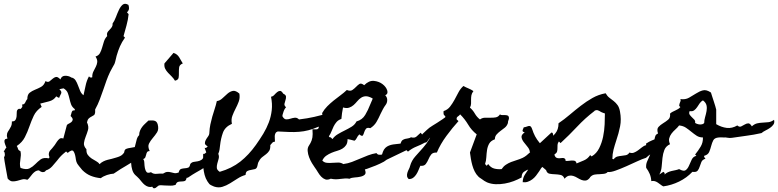

<svg xmlns="http://www.w3.org/2000/svg" viewBox="-50 -950 4178 1031"><path d="M753.9 -212.9Q732.4 -164.1 714.8 -137.2Q697.3 -110.4 676.3 -92.8Q655.3 -75.2 627.9 -60.1Q600.6 -44.9 560.5 -17.6Q543.9 -16.6 524.4 -10.3Q504.9 -3.9 491.2 6.8Q461.9 3.9 437.5 -5.9Q413.1 -15.6 391.6 -37.1Q386.7 -42 382.8 -47.9Q378.9 -53.7 374 -58.6Q363.3 -71.3 360.4 -81.1Q357.4 -90.8 355.5 -106.4Q351.6 -128.9 343.8 -138.7Q335.9 -148.4 313.5 -128.9L304.7 -136.7L302.7 -134.8Q293.9 -127.9 288.6 -123Q283.2 -118.2 277.8 -112.8Q272.5 -107.4 267.6 -101.6Q262.7 -95.7 255.9 -86.9Q244.1 -72.3 230 -56.6Q215.8 -41 197.3 -35.2Q194.3 -32.2 192.4 -29.8Q190.4 -27.3 185.5 -26.4Q179.7 -24.4 171.9 -27.3Q164.1 -30.3 159.2 -35.2Q148.4 -35.2 140.1 -29.8Q131.8 -24.4 124.5 -16.1Q117.2 -7.8 110.8 1Q104.5 9.8 96.7 15.6Q81.1 9.8 67.9 13.7Q54.7 17.6 42 21Q29.3 24.4 16.6 23.9Q3.9 23.4 -8.8 8.8Q-14.6 -20.5 -18.6 -44.9Q-22.5 -65.4 -25.4 -84Q-28.3 -102.5 -28.3 -106.4Q-23.4 -111.3 -23.9 -119.6Q-24.4 -127.9 -26.4 -133.8Q-28.3 -134.8 -28.3 -135.7Q-28.3 -136.7 -30.3 -137.7Q-25.4 -141.6 -22.9 -147.5Q-20.5 -153.3 -15.6 -157.2Q-18.6 -165 -22.5 -174.8Q-26.4 -184.6 -26.4 -194.3Q-23.4 -202.1 -21 -203.1Q-18.6 -204.1 -9.8 -206.1Q-10.7 -210.9 -12.2 -215.3Q-13.7 -219.7 -12.7 -224.6Q-12.7 -234.4 -8.3 -241.7Q-3.9 -249 1 -256.3Q5.9 -263.7 9.8 -272.5Q13.7 -281.2 13.7 -293V-297.9Q28.3 -297.9 33.2 -306.2Q38.1 -314.5 39.1 -325.2Q40 -335.9 40 -346.7Q40 -357.4 45.9 -362.3Q49.8 -366.2 53.2 -365.7Q56.6 -365.2 61.5 -365.2Q67.4 -372.1 69.3 -375.5Q71.3 -378.9 68.4 -388.7Q75.2 -388.7 79.1 -391.6Q83 -394.5 85.4 -399.4Q87.9 -404.3 90.3 -409.2Q92.8 -414.1 96.7 -418Q96.7 -442.4 109.4 -452.1Q122.1 -461.9 138.2 -468.3Q154.3 -474.6 170.4 -483.4Q186.5 -492.2 194.3 -514.6Q207 -506.8 215.8 -513.2Q224.6 -519.5 232.4 -526.9Q240.2 -534.2 250 -536.6Q259.8 -539.1 274.4 -523.4Q280.3 -542 298.3 -543Q316.4 -543.9 331.1 -535.2V-534.2H332Q347.7 -531.2 355.5 -519Q363.3 -506.8 368.7 -491.7Q374 -476.6 380.4 -461.9Q386.7 -447.3 398.4 -438.5Q404.3 -463.9 409.7 -490.2Q415 -516.6 427.7 -540Q436.5 -529.3 446.3 -536.1L445.3 -538.1Q445.3 -553.7 451.7 -566.4Q458 -579.1 464.4 -591.3Q470.7 -603.5 472.2 -616.7Q473.6 -629.9 462.9 -646.5Q479.5 -651.4 486.8 -665Q494.1 -678.7 498.5 -694.8Q502.9 -710.9 508.3 -727.5Q513.7 -744.1 525.4 -755.9Q525.4 -758.8 524.9 -761.7Q524.4 -764.6 524.4 -767.6Q525.4 -775.4 530.3 -781.2Q535.2 -787.1 541 -793Q546.9 -798.8 551.3 -806.2Q555.7 -813.5 554.7 -824.2Q564.5 -836.9 572.3 -857.9Q580.1 -878.9 588.9 -897.5Q597.7 -916 609.4 -925.3Q621.1 -934.6 639.6 -923.8Q643.6 -912.1 642.6 -902.8Q641.6 -893.6 631.8 -883.8Q637.7 -877.9 640.6 -874Q637.7 -843.8 629.4 -814Q621.1 -784.2 613.3 -755.9Q615.2 -753.9 617.2 -752Q619.1 -750 621.1 -748Q604.5 -724.6 594.2 -701.2Q584 -677.7 576.2 -650.4Q573.2 -639.6 570.8 -627.9Q568.4 -616.2 564.5 -606.4Q559.6 -596.7 552.7 -585.4Q545.9 -574.2 541 -563.5Q530.3 -541 522 -518.1Q513.7 -495.1 505.9 -471.7Q496.1 -443.4 485.8 -416Q475.6 -388.7 460.9 -362.3V-346.7Q460 -335.9 454.1 -331.5Q448.2 -327.1 440.9 -323.7Q433.6 -320.3 426.8 -314Q419.9 -307.6 417 -293V-292L418 -291Q427.7 -269.5 422.4 -251.5Q417 -233.4 410.2 -216.3Q403.3 -199.2 400.9 -182.6Q398.4 -166 414.1 -148.4Q413.1 -128.9 421.9 -117.7Q430.7 -106.4 442.4 -98.6Q454.1 -90.8 466.3 -84.5Q478.5 -78.1 484.4 -68.4Q494.1 -78.1 505.4 -83.5Q516.6 -88.9 527.8 -91.8Q539.1 -94.7 550.3 -97.2Q561.5 -99.6 572.3 -103.5Q597.7 -110.4 607.4 -120.1Q617.2 -129.9 617.2 -132.8Q618.2 -146.5 627.4 -150.4Q636.7 -154.3 648.9 -155.8Q661.1 -157.2 673.3 -160.2Q685.5 -163.1 691.4 -174.8Q702.1 -173.8 710.4 -182.1Q718.8 -190.4 725.6 -199.2Q732.4 -208 739.3 -213.9Q746.1 -219.7 753.9 -212.9ZM352.5 -363.3Q336.9 -375 331.5 -390.1Q326.2 -405.3 322.8 -420.9Q319.3 -436.5 314 -450.7Q308.6 -464.8 293 -474.6L291 -475.6Q290 -475.6 280.3 -473.6Q270.5 -471.7 268.6 -470.7Q276.4 -463.9 278.3 -459Q280.3 -454.1 278.8 -449.2Q277.3 -444.3 273.9 -439Q270.5 -433.6 268.6 -425.8Q266.6 -423.8 260.7 -427.2Q254.9 -430.7 252 -432.6Q238.3 -412.1 213.4 -405.8Q188.5 -399.4 166 -393.6Q168 -388.7 169.9 -384.8Q171.9 -380.9 173.8 -376Q144.5 -356.4 131.3 -328.6Q118.2 -300.8 107.9 -271Q97.7 -241.2 83.5 -213.4Q69.3 -185.5 40 -166Q44.9 -158.2 46.9 -150.4Q48.8 -142.6 59.6 -138.7Q62.5 -127.9 62 -116.7Q61.5 -105.5 59.6 -94.7Q57.6 -84 57.1 -72.8Q56.6 -61.5 59.6 -49.8L61.5 -47.9Q91.8 -37.1 108.9 -45.9Q126 -54.7 139.2 -68.4Q152.3 -82 168 -93.8Q183.6 -105.5 211.9 -99.6L215.8 -105.5Q213.9 -110.4 212.9 -114.3Q211.9 -118.2 211.9 -123Q212.9 -133.8 217.8 -140.1Q222.7 -146.5 230.5 -154.3Q237.3 -162.1 243.7 -170.9Q250 -179.7 255.9 -189.5Q261.7 -198.2 269.5 -204.6Q277.3 -210.9 290 -206.1L308.6 -276.4Q309.6 -281.2 317.9 -285.2Q326.2 -289.1 332.5 -293.9Q338.9 -298.8 340.3 -306.6Q341.8 -314.5 329.1 -327.1Q331.1 -331.1 332 -336.9Q333 -342.8 335 -347.7Q336.9 -352.5 339.8 -355.5Q342.8 -358.4 349.6 -356.4Z M931.6 -609.4Q914.1 -602.5 912.1 -588.9Q910.2 -575.2 910.6 -560.5Q911.1 -545.9 909.2 -533.2Q907.2 -520.5 889.6 -516.6Q882.8 -528.3 872.6 -538.6Q862.3 -548.8 852.5 -559.1Q842.8 -569.3 836.9 -581.1Q831.1 -592.8 833 -609.4L881.8 -666Q893.6 -662.1 900.4 -656.2Q907.2 -650.4 912.1 -642.6Q917 -634.8 921.4 -626.5Q925.8 -618.2 931.6 -609.4ZM1121.1 -171.9Q1122.1 -150.4 1117.7 -141.6Q1113.3 -132.8 1107.4 -127.4Q1101.6 -122.1 1097.2 -115.7Q1092.8 -109.4 1092.8 -93.8Q1070.3 -69.3 1056.6 -58.1Q1043 -46.9 1030.3 -39.6Q1017.6 -32.2 1002 -23.4Q986.3 -14.6 959 3.9L952.1 4.9Q949.2 19.5 941.9 22Q934.6 24.4 925.3 24.4Q916 24.4 907.2 26.4Q898.4 28.3 892.6 43Q876 47.9 864.3 46.9Q852.5 45.9 834 45.9Q828.1 45.9 818.8 44.9Q809.6 43.9 803.7 45.9Q799.8 46.9 795.4 51.3Q791 55.7 786.1 58.6Q781.2 61.5 776.4 61Q771.5 60.5 767.6 52.7Q755.9 55.7 746.1 52.7Q736.3 49.8 727.5 43Q718.8 36.1 711.4 26.9Q704.1 17.6 697.3 9.8Q692.4 3.9 686.5 -1Q680.7 -5.9 675.8 -10.7Q665 -21.5 660.2 -38.1Q655.3 -54.7 654.3 -72.3Q653.3 -89.8 655.3 -107.4Q657.2 -125 661.1 -138.7Q669.9 -147.5 673.3 -158.7Q676.8 -169.9 679.2 -181.6Q681.6 -193.4 685.1 -204.6Q688.5 -215.8 697.3 -224.6Q697.3 -237.3 701.7 -248Q706.1 -258.8 713.4 -268.6Q720.7 -278.3 730 -286.6Q739.3 -294.9 747.1 -302.7Q754.9 -302.7 762.7 -303.2Q770.5 -303.7 777.3 -302.2Q784.2 -300.8 789.1 -296.4Q793.9 -292 796.9 -282.2Q803.7 -255.9 793.5 -239.7Q783.2 -223.6 770.5 -209Q757.8 -194.3 750 -178.7Q742.2 -163.1 753.9 -138.7Q743.2 -138.7 739.7 -132.8Q736.3 -127 734.9 -119.6Q733.4 -112.3 730.5 -105.5Q727.5 -98.6 718.8 -95.7Q724.6 -89.8 725.1 -75.2Q725.6 -60.5 728 -47.4Q730.5 -34.2 736.8 -26.4Q743.2 -18.6 760.7 -25.4Q773.4 -14.6 791.5 -16.6Q809.6 -18.6 825.2 -17.6Q838.9 -26.4 848.6 -26.9Q858.4 -27.3 867.2 -24.9Q876 -22.5 885.7 -20.5Q895.5 -18.6 909.2 -23.4Q913.1 -40 922.9 -43Q932.6 -45.9 942.4 -46.4Q952.1 -46.9 960.4 -49.8Q968.8 -52.7 971.7 -69.3Q979.5 -79.1 990.2 -80.6Q1001 -82 1012.2 -84Q1023.4 -85.9 1032.7 -92.3Q1042 -98.6 1045.9 -117.2Q1062.5 -129.9 1069.8 -136.2Q1077.1 -142.6 1082 -146.5Q1086.9 -150.4 1094.7 -155.3Q1102.5 -160.2 1121.1 -171.9Z M1781.2 -375Q1777.3 -354.5 1765.1 -336.9Q1752.9 -319.3 1735.8 -305.7Q1718.8 -292 1699.2 -282.7Q1679.7 -273.4 1660.2 -269.5Q1630.9 -256.8 1606 -250.5Q1581.1 -244.1 1555.7 -242.2Q1530.3 -240.2 1502.9 -241.2Q1475.6 -242.2 1441.4 -244.1Q1432.6 -241.2 1429.2 -234.4Q1425.8 -227.5 1425.3 -219.7Q1424.8 -211.9 1425.8 -203.6Q1426.8 -195.3 1425.8 -188.5Q1417 -189.5 1411.6 -182.6Q1406.2 -175.8 1401.4 -170.9Q1402.3 -150.4 1395.5 -140.1Q1388.7 -129.9 1379.4 -122.6Q1370.1 -115.2 1358.9 -106.9Q1347.7 -98.6 1339.8 -83Q1335.9 -77.1 1335 -71.8Q1334 -66.4 1332 -58.6Q1329.1 -44.9 1318.8 -42Q1308.6 -39.1 1297.9 -37.6Q1287.1 -36.1 1278.3 -31.7Q1269.5 -27.3 1268.6 -10.7Q1247.1 -4.9 1226.6 8.3Q1206.1 21.5 1185.5 34.2Q1165 46.9 1144 53.2Q1123 59.6 1099.6 51.8Q1094.7 49.8 1086.4 45.9Q1078.1 42 1074.2 38.1Q1072.3 36.1 1068.8 30.8Q1065.4 25.4 1063.5 23.4Q1053.7 7.8 1048.8 -10.7Q1043.9 -29.3 1042 -48.3Q1040 -67.4 1040.5 -86.9Q1041 -106.4 1041 -124Q1045.9 -122.1 1050.3 -125.5Q1054.7 -128.9 1057.6 -131.8L1048.8 -156.2Q1054.7 -154.3 1058.6 -157.2Q1062.5 -160.2 1065.4 -164.1Q1050.8 -171.9 1050.3 -180.2Q1049.8 -188.5 1054.7 -197.8Q1059.6 -207 1066.9 -216.8Q1074.2 -226.6 1074.2 -237.3Q1075.2 -260.7 1079.6 -281.7Q1084 -302.7 1089.8 -323.2Q1095.7 -343.8 1102.5 -364.3Q1109.4 -384.8 1114.3 -407.2Q1130.9 -409.2 1144.5 -422.4Q1158.2 -435.5 1171.9 -447.3Q1185.5 -459 1200.7 -461.9Q1215.8 -464.8 1235.4 -447.3Q1239.3 -423.8 1231.9 -404.3Q1224.6 -384.8 1214.8 -366.2Q1205.1 -347.7 1197.8 -328.1Q1190.4 -308.6 1195.3 -285.2Q1158.2 -268.6 1147 -237.3Q1135.7 -206.1 1131.8 -169.9Q1130.9 -159.2 1128.9 -147Q1127 -134.8 1122.1 -124Q1127.9 -110.4 1124 -97.2Q1120.1 -84 1116.7 -71.3Q1113.3 -58.6 1114.3 -47.9Q1115.2 -37.1 1129.9 -27.3Q1194.3 -45.9 1240.2 -82Q1286.1 -118.2 1324.2 -171.9Q1345.7 -202.1 1363.8 -231.9Q1381.8 -261.7 1393.6 -293Q1405.3 -324.2 1409.2 -358.4Q1413.1 -392.6 1405.3 -430.7Q1415 -431.6 1422.9 -440.4Q1430.7 -449.2 1438.5 -455.6Q1446.3 -461.9 1454.1 -461.9Q1461.9 -461.9 1470.7 -447.3Q1485.4 -440.4 1485.8 -431.2Q1486.3 -421.9 1482.9 -412.1Q1479.5 -402.3 1477.5 -392.6Q1475.6 -382.8 1486.3 -374Q1483.4 -372.1 1479.5 -365.7Q1475.6 -359.4 1472.7 -351.1Q1469.7 -342.8 1467.8 -335.4Q1465.8 -328.1 1466.8 -325.2Q1475.6 -309.6 1486.3 -309.1Q1497.1 -308.6 1508.8 -312.5Q1520.5 -316.4 1532.7 -317.9Q1544.9 -319.3 1555.7 -308.6Q1580.1 -311.5 1599.6 -314.9Q1619.1 -318.4 1637.2 -322.3Q1655.3 -326.2 1674.3 -331.5Q1693.4 -336.9 1717.8 -342.8Q1730.5 -358.4 1746.6 -364.3Q1762.7 -370.1 1781.2 -375Z M2355.5 -298.8Q2346.7 -290 2342.3 -285.2Q2337.9 -280.3 2334.5 -275.9Q2331.1 -271.5 2326.7 -266.6Q2322.3 -261.7 2313.5 -252Q2305.7 -244.1 2298.8 -235.4Q2292 -226.6 2283.2 -219.7Q2271.5 -222.7 2265.1 -216.8Q2258.8 -210.9 2253.4 -203.6Q2248 -196.3 2243.7 -189.9Q2239.3 -183.6 2232.4 -184.6Q2209 -171.9 2185.5 -162.6Q2162.1 -153.3 2140.6 -135.7L2132.8 -143.6L2031.2 -94.7Q2026.4 -92.8 2021.5 -88.9Q2016.6 -85 2011.7 -82Q1990.2 -70.3 1967.3 -61Q1944.3 -51.8 1921.9 -43.9L1909.2 -40Q1917 -20.5 1909.2 -12.7Q1901.4 -4.9 1886.7 -1.5Q1872.1 2 1854.5 2.9Q1836.9 3.9 1827.1 9.8Q1815.4 7.8 1803.2 8.3Q1791 8.8 1778.3 10.7Q1764.6 12.7 1752.9 12.7Q1741.2 12.7 1727.5 9.8H1725.6Q1709 17.6 1696.8 13.2Q1684.6 8.8 1674.8 -1.5Q1665 -11.7 1656.7 -25.9Q1648.4 -40 1639.6 -51.8Q1633.8 -59.6 1625 -74.2Q1616.2 -88.9 1609.9 -105.5Q1603.5 -122.1 1602.1 -139.2Q1600.6 -156.2 1609.4 -168.9Q1618.2 -181.6 1623.5 -196.3Q1628.9 -210.9 1628.9 -230.5Q1628.9 -237.3 1628.4 -243.2Q1627.9 -249 1627.9 -255.9Q1632.8 -255.9 1638.7 -255.4Q1644.5 -254.9 1649.9 -255.4Q1655.3 -255.9 1658.7 -259.3Q1662.1 -262.7 1662.1 -271.5Q1662.1 -276.4 1658.7 -279.3Q1655.3 -282.2 1654.3 -285.2Q1660.2 -293.9 1665.5 -299.3Q1670.9 -304.7 1674.8 -310.1Q1678.7 -315.4 1680.7 -322.8Q1682.6 -330.1 1679.7 -342.8Q1691.4 -363.3 1707.5 -379.4Q1723.6 -395.5 1741.2 -409.7Q1758.8 -423.8 1777.3 -437.5Q1795.9 -451.2 1812.5 -466.8Q1831.1 -459 1842.3 -466.8Q1853.5 -474.6 1862.3 -483.9Q1871.1 -493.2 1879.9 -499Q1888.7 -504.9 1903.3 -494.1L1905.3 -492.2Q1931.6 -518.6 1958.5 -515.6Q1985.4 -512.7 2004.4 -498Q2023.4 -483.4 2029.3 -464.4Q2035.2 -445.3 2018.6 -438.5Q2029.3 -427.7 2029.3 -413.1Q2029.3 -398.4 2021.5 -387.7Q2012.7 -376 2006.3 -363.8Q2000 -351.6 1993.2 -337.9Q1983.4 -315.4 1971.7 -295.4Q1960 -275.4 1938.5 -261.7Q1920.9 -266.6 1914.6 -257.8Q1908.2 -249 1905.3 -238.8Q1902.3 -228.5 1898.4 -222.7Q1894.5 -216.8 1881.8 -226.6L1879.9 -228.5L1877.9 -226.6Q1870.1 -218.8 1865.7 -209Q1861.3 -199.2 1853.5 -194.3Q1844.7 -197.3 1835 -199.2Q1825.2 -201.2 1816.4 -203.1Q1816.4 -182.6 1808.6 -170.9Q1800.8 -159.2 1788.6 -151.9Q1776.4 -144.5 1760.7 -140.1Q1745.1 -135.7 1730 -129.4Q1714.8 -123 1701.7 -113.8Q1688.5 -104.5 1680.7 -87.9Q1690.4 -77.1 1705.1 -75.7Q1719.7 -74.2 1735.4 -75.7Q1751 -77.1 1766.1 -77.1Q1781.2 -77.1 1793 -69.3L1793.9 -68.4L1794.9 -69.3Q1818.4 -72.3 1840.3 -80.6Q1862.3 -88.9 1883.3 -98.1Q1904.3 -107.4 1926.3 -115.7Q1948.2 -124 1971.7 -127.9Q1976.6 -120.1 1984.9 -119.1Q1993.2 -118.2 2001 -120.1L2002 -122.1Q2003.9 -128.9 2005.9 -134.3Q2007.8 -139.6 2011.7 -146.5Q2018.6 -157.2 2028.3 -163.1Q2038.1 -168.9 2049.3 -171.9Q2060.5 -174.8 2073.2 -175.8Q2085.9 -176.8 2098.6 -178.7H2100.6L2101.6 -181.6Q2105.5 -193.4 2111.8 -197.8Q2118.2 -202.1 2125.5 -204.1Q2132.8 -206.1 2141.1 -207Q2149.4 -208 2157.2 -212.9Q2174.8 -207 2186.5 -216.8Q2198.2 -226.6 2209 -237.3L2216.8 -227.5L2219.7 -231.4Q2234.4 -245.1 2241.7 -252Q2249 -258.8 2255.9 -264.2Q2262.7 -269.5 2272 -274.9Q2281.2 -280.3 2297.9 -291Q2311.5 -299.8 2324.7 -308.6Q2337.9 -317.4 2350.6 -328.1Q2355.5 -326.2 2355.5 -320.8Q2355.5 -315.4 2355.5 -310.5Q2354.5 -308.6 2354 -304.7Q2353.5 -300.8 2355.5 -298.8ZM1951.2 -420.9Q1950.2 -421.9 1949.7 -421.9Q1949.2 -421.9 1948.2 -422.9Q1927.7 -433.6 1914.1 -433.1Q1900.4 -432.6 1889.2 -425.3Q1877.9 -418 1868.7 -406.7Q1859.4 -395.5 1849.1 -386.2Q1838.9 -377 1825.2 -372.1Q1811.5 -367.2 1792 -373Q1789.1 -357.4 1786.6 -342.3Q1784.2 -327.1 1783.2 -311.5Q1766.6 -305.7 1757.3 -294.9Q1748 -284.2 1741.7 -271.5Q1735.4 -258.8 1730 -244.6Q1724.6 -230.5 1715.8 -217.8L1719.7 -212.9Q1723.6 -214.8 1728.5 -210Q1733.4 -205.1 1735.4 -203.1Q1746.1 -218.8 1764.2 -229.5Q1782.2 -240.2 1801.3 -249.5Q1820.3 -258.8 1837.9 -269.5Q1855.5 -280.3 1864.3 -297.9Q1895.5 -306.6 1911.1 -333Q1926.8 -359.4 1937.5 -387.7Q1939.5 -393.6 1944.8 -404.8Q1950.2 -416 1951.2 -420.9Z M2919.9 -193.4Q2897.5 -182.6 2889.6 -167Q2881.8 -151.4 2877.4 -134.8Q2873 -118.2 2866.7 -103Q2860.4 -87.9 2839.8 -78.1Q2835 -60.5 2820.8 -53.7Q2806.6 -46.9 2791 -41.5Q2775.4 -36.1 2763.2 -27.3Q2751 -18.6 2751 2.9Q2731.4 13.7 2708.5 22.5Q2685.5 31.2 2660.6 35.6Q2635.7 40 2611.3 39.1Q2586.9 38.1 2565.4 29.3Q2550.8 22.5 2537.1 11.7Q2532.2 7.8 2527.8 5.4Q2523.4 2.9 2518.6 -2Q2506.8 -13.7 2499 -29.3Q2491.2 -44.9 2486.3 -62.5Q2481.4 -80.1 2478.5 -97.7Q2475.6 -115.2 2473.6 -130.9L2509.8 -228.5Q2481.4 -251 2463.9 -280.8Q2446.3 -310.5 2420.9 -335.9Q2416 -329.1 2408.2 -324.2Q2400.4 -319.3 2402.3 -308.6L2412.1 -299.8Q2379.9 -264.6 2347.2 -220.2Q2314.5 -175.8 2295.9 -130.9Q2274.4 -131.8 2265.6 -120.6Q2256.8 -109.4 2251 -95.2Q2245.1 -81.1 2236.3 -69.3Q2227.5 -57.6 2207 -59.6Q2202.1 -48.8 2197.3 -36.6Q2192.4 -24.4 2185.5 -13.7Q2178.7 -2.9 2168.9 4.4Q2159.2 11.7 2144.5 11.7Q2136.7 3.9 2135.7 -4.9Q2134.8 -13.7 2137.7 -22.9Q2140.6 -32.2 2145.5 -41.5Q2150.4 -50.8 2152.3 -59.6Q2160.2 -87.9 2180.7 -110.8Q2201.2 -133.8 2221.7 -156.7Q2242.2 -179.7 2256.8 -205.1Q2271.5 -230.5 2268.6 -264.6Q2281.2 -265.6 2294.4 -270Q2307.6 -274.4 2318.8 -281.7Q2330.1 -289.1 2336.4 -300.3Q2342.8 -311.5 2340.8 -327.1Q2333 -331.1 2332 -338.4Q2331.1 -345.7 2332 -353.5Q2353.5 -360.4 2366.7 -377.4Q2379.9 -394.5 2390.6 -414.1Q2401.4 -433.6 2411.6 -453.6Q2421.9 -473.6 2438.5 -488.3Q2452.1 -480.5 2465.8 -475.1Q2479.5 -469.7 2492.2 -460.9Q2483.4 -449.2 2481.4 -438.5Q2479.5 -427.7 2479.5 -416.5Q2479.5 -405.3 2479.5 -394.5Q2479.5 -383.8 2473.6 -372.1Q2489.3 -358.4 2500 -339.8Q2510.7 -321.3 2527.3 -308.6Q2539.1 -317.4 2553.7 -317.9Q2568.4 -318.4 2583.5 -317.9Q2598.6 -317.4 2612.3 -319.8Q2626 -322.3 2634.8 -335.9Q2638.7 -332 2646.5 -332Q2654.3 -332 2662.1 -332Q2669.9 -332 2675.8 -329.6Q2681.6 -327.1 2682.6 -320.3Q2683.6 -312.5 2682.1 -309.6Q2680.7 -306.6 2678.7 -299.8Q2676.8 -292 2677.7 -292Q2678.7 -292 2675.8 -285.2Q2670.9 -272.5 2659.7 -263.7Q2648.4 -254.9 2637.2 -246.6Q2626 -238.3 2616.7 -228Q2607.4 -217.8 2607.4 -202.1Q2585.9 -194.3 2577.1 -179.2Q2568.4 -164.1 2565.4 -145Q2562.5 -126 2561.5 -106Q2560.5 -85.9 2554.7 -69.3L2563.5 -59.6L2571.3 -69.3Q2585 -49.8 2604 -44.9Q2623 -40 2643.6 -42Q2653.3 -56.6 2666.5 -65.4Q2679.7 -74.2 2694.8 -80.1Q2710 -85.9 2726.1 -90.8Q2742.2 -95.7 2756.8 -102.5Q2768.6 -108.4 2776.9 -115.2Q2785.2 -122.1 2794.9 -130.9Q2824.2 -158.2 2853 -184.6Q2881.8 -210.9 2911.1 -238.3Q2917 -238.3 2918.9 -232.4Q2920.9 -226.6 2920.9 -219.2Q2920.9 -211.9 2920.4 -204.6Q2919.9 -197.3 2919.9 -193.4Z M3539.1 -244.1Q3534.2 -213.9 3527.3 -197.8Q3520.5 -181.6 3510.3 -171.4Q3500 -161.1 3484.4 -151.9Q3468.8 -142.6 3447.3 -125Q3439.5 -119.1 3432.6 -114.3Q3425.8 -109.4 3418.9 -102.5Q3399.4 -96.7 3371.1 -83.5Q3342.8 -70.3 3313 -57.1Q3283.2 -43.9 3256.3 -34.2Q3229.5 -24.4 3212.9 -26.4Q3207 -18.6 3192.4 -16.6Q3177.7 -14.6 3169.9 -14.6Q3157.2 -14.6 3144 -12.7Q3130.9 -10.7 3121.1 -1Q3119.1 1 3118.7 1.5Q3118.2 2 3118.7 2Q3119.1 2 3118.7 2.4Q3118.2 2.9 3116.2 5.9Q3105.5 18.6 3094.2 19.5Q3083 20.5 3072.3 16.1Q3061.5 11.7 3050.3 4.9Q3039.1 -2 3027.8 -5.4Q3016.6 -8.8 3004.9 -6.3Q2993.2 -3.9 2981.4 9.8Q2974.6 -7.8 2960 -10.7Q2945.3 -13.7 2930.2 -14.2Q2915 -14.6 2901.4 -17.1Q2887.7 -19.5 2882.8 -35.2V-36.1L2862.3 -53.7L2859.4 -50.8Q2854.5 -45.9 2851.6 -40Q2848.6 -34.2 2844.7 -29.3Q2836.9 -17.6 2828.1 -6.3Q2819.3 4.9 2808.1 13.2Q2796.9 21.5 2784.2 25.9Q2771.5 30.3 2756.8 28.3Q2756.8 4.9 2770 -14.6Q2783.2 -34.2 2795.4 -53.2Q2807.6 -72.3 2811 -92.3Q2814.5 -112.3 2794.9 -134.8Q2793.9 -148.4 2782.7 -161.6Q2771.5 -174.8 2761.7 -188Q2752 -201.2 2750.5 -213.9Q2749 -226.6 2767.6 -239.3Q2758.8 -241.2 2755.9 -246.1Q2755.9 -251 2758.3 -256.3Q2760.7 -261.7 2762.7 -266.6Q2768.6 -266.6 2774.9 -269Q2781.2 -271.5 2786.6 -272.9Q2792 -274.4 2796.4 -272.9Q2800.8 -271.5 2804.7 -263.7Q2807.6 -257.8 2809.6 -251Q2811.5 -244.1 2814.5 -237.3Q2822.3 -217.8 2834 -200.7Q2845.7 -183.6 2860.4 -168.9L2863.3 -166Q2863.3 -167 2867.2 -170.9Q2871.1 -174.8 2876 -179.2Q2880.9 -183.6 2884.8 -187.5Q2888.7 -191.4 2890.6 -193.4Q2902.3 -204.1 2913.1 -213.9Q2923.8 -223.6 2932.1 -233.9Q2940.4 -244.1 2944.8 -257.3Q2949.2 -270.5 2949.2 -288.1Q2979.5 -308.6 3008.8 -333.5Q3038.1 -358.4 3068.4 -381.8Q3098.6 -405.3 3131.3 -423.8Q3164.1 -442.4 3202.1 -449.2Q3210.9 -433.6 3222.7 -424.8Q3234.4 -416 3245.6 -407.2Q3256.8 -398.4 3266.1 -385.7Q3275.4 -373 3279.3 -350.6Q3287.1 -308.6 3279.8 -271.5Q3272.5 -234.4 3258.8 -194.3Q3251 -170.9 3244.6 -146.5Q3238.3 -122.1 3238.3 -96.7L3245.1 -94.7Q3253.9 -106.4 3265.1 -109.4Q3276.4 -112.3 3288.1 -113.3Q3299.8 -114.3 3311 -116.7Q3322.3 -119.1 3330.1 -130.9Q3342.8 -126 3354 -130.4Q3365.2 -134.8 3376 -142.6Q3386.7 -150.4 3397.5 -159.2Q3408.2 -168 3419.9 -170.9L3418.9 -178.7Q3436.5 -190.4 3449.2 -195.3Q3461.9 -200.2 3472.7 -205.1Q3483.4 -210 3494.1 -218.8Q3504.9 -227.5 3518.6 -248Q3523.4 -250 3529.8 -249.5Q3536.1 -249 3539.1 -244.1ZM3198.2 -340.8Q3193.4 -342.8 3188 -344.2Q3182.6 -345.7 3177.7 -348.6Q3168.9 -354.5 3161.1 -357.4Q3153.3 -360.4 3142.6 -355.5V-353.5H3141.6Q3091.8 -315.4 3049.3 -270Q3006.8 -224.6 2960 -181.6L2951.2 -190.4Q2944.3 -181.6 2943.8 -171.9Q2943.4 -162.1 2943.4 -153.3Q2943.4 -144.5 2941.4 -136.7Q2939.5 -128.9 2929.7 -122.1L2926.8 -120.1Q2930.7 -106.4 2938 -103Q2945.3 -99.6 2953.6 -100.1Q2961.9 -100.6 2969.7 -101.6Q2977.5 -102.5 2982.4 -98.6Q2985.4 -96.7 2986.3 -92.8Q2987.3 -88.9 2987.3 -85.9Q2992.2 -85.9 2997.6 -85.9Q3002.9 -85.9 3008.8 -86.9Q3019.5 -88.9 3031.7 -87.4Q3043.9 -85.9 3045.9 -72.3Q3065.4 -80.1 3085.9 -88.9Q3106.4 -97.7 3119.1 -117.2L3126 -110.4Q3127 -110.4 3127.4 -110.8Q3127.9 -111.3 3128.9 -111.3Q3153.3 -126 3167.5 -154.3Q3181.6 -182.6 3188.5 -215.8Q3195.3 -249 3196.8 -282.2Q3198.2 -315.4 3198.2 -340.8Z M4106.4 -306.6Q4110.4 -292 4103.5 -281.7Q4096.7 -271.5 4085.4 -263.7Q4074.2 -255.9 4061 -249.5Q4047.9 -243.2 4039.1 -235.4Q3995.1 -225.6 3959.5 -221.2Q3923.8 -216.8 3880.9 -210Q3868.2 -208 3856.9 -210.4Q3845.7 -212.9 3834 -211.9Q3827.1 -211.9 3821.3 -212.4Q3815.4 -212.9 3809.6 -211.9Q3787.1 -210 3780.3 -196.8Q3773.4 -183.6 3769 -166.5Q3764.6 -149.4 3758.3 -134.3Q3752 -119.1 3731.4 -113.3Q3729.5 -108.4 3732.9 -104.5Q3736.3 -100.6 3738.3 -97.7Q3721.7 -92.8 3716.3 -80.1Q3710.9 -67.4 3707 -54.7Q3703.1 -42 3695.8 -33.2Q3688.5 -24.4 3668 -27.3Q3637.7 4.9 3596.7 24.9Q3555.7 44.9 3511.7 50.8Q3503.9 46.9 3496.6 41Q3489.3 35.2 3481.9 30.3Q3474.6 25.4 3466.3 22.9Q3458 20.5 3447.3 22.5Q3446.3 2 3439 -15.6Q3431.6 -33.2 3419.9 -48.8Q3418 -66.4 3424.3 -81.5Q3430.7 -96.7 3437.5 -111.3Q3444.3 -126 3448.7 -141.1Q3453.1 -156.2 3447.3 -175.8Q3457 -181.6 3460.4 -189.5Q3463.9 -197.3 3465.3 -205.6Q3466.8 -213.9 3469.7 -221.2Q3472.7 -228.5 3483.4 -233.4Q3475.6 -256.8 3485.8 -268.1Q3496.1 -279.3 3510.7 -288.1Q3525.4 -296.9 3538.1 -307.6Q3550.8 -318.4 3547.9 -339.8Q3553.7 -345.7 3561.5 -349.6Q3569.3 -353.5 3576.7 -356.9Q3584 -360.4 3590.8 -364.3Q3597.7 -368.2 3603.5 -375Q3596.7 -379.9 3597.2 -384.8Q3597.7 -389.6 3599.6 -395Q3601.6 -400.4 3604 -406.2Q3606.4 -412.1 3603.5 -418Q3629.9 -414.1 3649.9 -425.3Q3669.9 -436.5 3688 -448.2Q3706.1 -460 3724.6 -464.8Q3743.2 -469.7 3767.6 -453.1Q3769.5 -446.3 3773.9 -433.1Q3778.3 -419.9 3782.7 -406.2Q3787.1 -392.6 3791 -379.9Q3794.9 -367.2 3795.9 -361.3Q3795.9 -356.4 3795.9 -345.7Q3795.9 -335 3795.9 -322.8Q3795.9 -310.5 3795.9 -299.8Q3795.9 -289.1 3795.9 -283.2Q3824.2 -266.6 3852.5 -263.2Q3880.9 -259.8 3909.2 -276.4Q3919.9 -266.6 3929.7 -271Q3939.5 -275.4 3948.7 -281.2Q3958 -287.1 3967.8 -287.6Q3977.5 -288.1 3987.3 -271.5Q4001 -284.2 4015.6 -287.6Q4030.3 -291 4045.9 -291.5Q4061.5 -292 4076.7 -293.9Q4091.8 -295.9 4106.4 -306.6ZM3731.4 -290Q3731.4 -304.7 3736.3 -321.3Q3741.2 -337.9 3744.1 -354Q3747.1 -370.1 3743.7 -384.8Q3740.2 -399.4 3724.6 -411.1Q3713.9 -405.3 3707 -395Q3700.2 -384.8 3693.4 -374.5Q3686.5 -364.3 3677.2 -357.4Q3668 -350.6 3653.3 -353.5Q3648.4 -341.8 3653.3 -334.5Q3658.2 -327.1 3665 -320.8Q3671.9 -314.5 3678.2 -307.6Q3684.6 -300.8 3682.6 -290Q3686.5 -287.1 3693.4 -284.7Q3700.2 -282.2 3707.5 -281.7Q3714.8 -281.2 3721.7 -283.2Q3728.5 -285.2 3731.4 -290ZM3724.6 -211.9Q3705.1 -211.9 3690.9 -221.2Q3676.8 -230.5 3662.6 -242.2Q3648.4 -253.9 3633.3 -264.2Q3618.2 -274.4 3596.7 -276.4Q3587.9 -264.6 3576.2 -254.4Q3564.5 -244.1 3555.7 -232.4Q3546.9 -220.7 3543.5 -207Q3540 -193.4 3547.9 -175.8Q3525.4 -165 3517.6 -145Q3509.8 -125 3507.3 -101.6Q3504.9 -78.1 3502.9 -54.7Q3501 -31.2 3490.2 -12.7L3511.7 -27.3Q3515.6 -25.4 3518.1 -21.5Q3520.5 -17.6 3518.6 -12.7Q3526.4 -20.5 3536.1 -24.9Q3545.9 -29.3 3556.2 -31.7Q3566.4 -34.2 3576.7 -36.1Q3586.9 -38.1 3596.7 -42Q3621.1 -28.3 3631.8 -36.1Q3642.6 -43.9 3649.4 -59.6Q3656.2 -75.2 3664.1 -92.3Q3671.9 -109.4 3689.5 -113.3L3682.6 -120.1Q3699.2 -140.6 3712.4 -162.6Q3725.6 -184.6 3724.6 -211.9Z"/></svg>

Font: Homemade Apple
Style: Regular
Weight: 400
Designer: Font Diner, Inc
Foundry: Font Diner, Inc
Version: Version 1.000